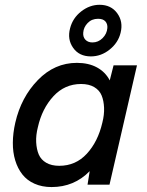

<svg xmlns="http://www.w3.org/2000/svg" viewBox="-20 -755 602 785"><path d="M351.6 -524.4Q303.7 -524.4 279.1 -559.3Q254.4 -594.2 266.6 -639.6Q277.3 -681.2 312 -708.3Q346.7 -735.4 387.2 -735.4Q434.1 -735.4 459.2 -700.9Q484.4 -666.5 473.1 -621.1Q463.4 -580.6 428.5 -552.5Q393.6 -524.4 351.6 -524.4ZM320.3 -621.6Q318.8 -603.5 329.3 -592.5Q339.8 -581.5 357.9 -581.5Q381.8 -581.5 399.4 -599.1Q417 -616.7 418.9 -640.1Q420.4 -656.7 410.9 -667.5Q401.4 -678.2 380.9 -678.2Q355 -678.2 338.4 -660.9Q321.8 -643.6 320.3 -621.6ZM444.3 -487.8H540L427.7 0H337.9L346.7 -55.2Q283.2 9.8 190.9 9.8Q151.9 9.8 121.1 -3.9Q90.3 -17.6 71.3 -42Q52.2 -66.4 42.2 -99.4Q32.2 -132.3 32.5 -171.4Q32.7 -210.4 42.5 -253.4Q66.4 -357.4 134.8 -427.7Q203.1 -498 294.4 -498Q342.3 -498 376.7 -479.2Q411.1 -460.4 428.7 -426.3ZM398.4 -253.4Q406.7 -285.6 405.5 -314.5Q404.3 -343.3 395.5 -364.7Q386.7 -386.2 365.2 -398.9Q343.8 -411.6 311.5 -411.6Q244.6 -411.6 198.2 -361.3Q151.9 -311 134.8 -234.9Q126.5 -202.1 127.9 -173.6Q129.4 -145 138.4 -123.5Q147.5 -102.1 168.9 -89.6Q190.4 -77.1 222.2 -77.1Q289.6 -77.1 335 -126.5Q380.4 -175.8 398.4 -253.4Z"/></svg>

Font: HK Grotesk Medium Italic
Style: Regular
Weight: 500
Italic angle: -13°
Designer: Alfredo Marco Pradil and Stefan Peev
Foundry: Hanken Design Co.
Version: Version 1.000;PS 001.000;hotconv 1.0.88;makeotf.lib2.5.64775